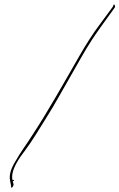

<svg xmlns="http://www.w3.org/2000/svg" viewBox="-20 -770 563 906"><path d="M28 85 32 105C32 115 34 116 35 116C37 115 44 109 44 100L40 84H45L46 79H40L39 81C28 33 73 -27 99 -61C134 -108 163 -158 199 -215C238 -276 274 -344 311 -407C346 -467 378 -528 415 -584C444 -628 476 -671 504 -710L522 -735C525 -741 521 -746 518 -750C518 -749 514 -745 513 -739C494 -712 473 -686 454 -659C419 -613 385 -559 354 -505C285 -385 209 -249 135 -136C106 -90 78 -54 54 -11C33 23 21 55 28 85ZM522 -735Z"/></svg>

Font: Stray Cat
Style: HlObl
Weight: 100
Version: Version 1.0